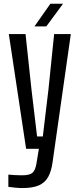

<svg xmlns="http://www.w3.org/2000/svg" viewBox="-20 -778 408 1004"><path d="M96.1 205.4Q81.7 205.4 60.7 203.4Q39.6 201.4 23.7 199.2V135.1Q37 136.4 57.6 137.6Q78.2 138.7 94.5 138.7Q135.2 138.7 149.8 125.6Q164.5 112.5 170.5 78L183.3 0H116.5L26.1 -600H113.5L144.4 -311.9L173.9 -64.3H203.9L233.6 -311.9L263.1 -600H350.4L254.6 72.3Q248.2 117.2 232.3 146.6Q216.4 176.1 184.3 190.8Q152.1 205.4 96.1 205.4ZM160.3 -640 243.4 -758.3H309.5L222.2 -640Z"/></svg>

Font: Big Shoulders Thin
Style: Regular
Weight: 100
Version: Version 2.002